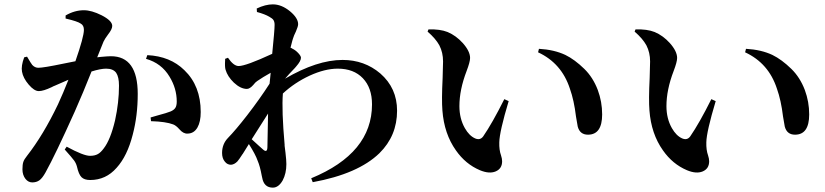

<svg xmlns="http://www.w3.org/2000/svg" viewBox="-20 -817 3784 881"><path d="M128 20Q110 20 97 4Q83 -14 83 -40Q83 -62 87 -74Q91 -86 104 -102Q179 -198 246 -338Q270 -390 294 -451Q286 -448 271 -441Q243 -429 232 -424Q226 -422 217 -417Q179 -399 158 -399Q137 -399 111.5 -429Q86 -459 81 -488Q76 -514 91 -554L104 -557Q105 -556 106 -554Q121 -528 128 -519Q140 -506 156 -506Q180 -506 271 -525Q307 -532 326 -536Q365 -648 365 -680Q365 -701 350 -709Q336 -719 285 -731Q282 -732 281 -732V-746Q322 -770 365 -770Q400 -770 446 -747Q495 -722 495 -698Q495 -683 476 -659Q461 -639 455 -626L426 -554Q432 -555 443 -556Q476 -559 489 -559Q612 -559 612 -386Q612 -286 589 -199Q564 -101 515 -47Q466 9 394 9Q367 9 354 -4Q341 -17 333 -53Q329 -68 320 -80.5Q311 -93 277 -131L286 -144Q363 -102 393 -102Q415 -102 429 -110Q442 -117 456 -136Q487 -176 508 -265Q526 -347 526 -424Q526 -464 513 -483Q499 -502 467 -502Q442 -502 400 -489Q362 -393 323 -305Q234 -107 189 -26Q174 1 160.5 10.5Q147 20 128 20ZM803 -224Q788 -241 775 -246Q741 -259 673 -261L671 -278Q682 -281 702 -287Q747 -299 762.5 -305.5Q778 -312 784.5 -322Q791 -332 791 -351Q791 -411 758 -465Q721 -527 650 -547L656 -564Q761 -559 826 -495Q901 -423 901 -303Q901 -258 886 -232Q870 -204 840 -204Q821 -203 803 -224Z M1232 44Q1191 44 1183 -2Q1182 -5 1181 -11Q1173 -55 1162 -80Q1153 -107 1122 -156L1094 -111L1093 -110Q1077 -85 1069 -76Q1055 -62 1040 -61Q1023 -61 1012 -75Q999 -90 999 -115Q999 -156 1026 -184Q1062 -221 1114 -288Q1172 -363 1217 -433Q1218 -449 1222 -483Q1186 -463 1160 -445Q1152 -440 1142 -427Q1126 -409 1113 -409Q1084 -409 1053 -438Q1024 -466 1015 -497Q1011 -510 1013 -541Q1013 -545 1013 -547L1026 -552Q1052 -514 1075 -514Q1108 -514 1229 -570Q1240 -678 1240 -703Q1240 -718 1234 -726Q1230 -732 1216 -740Q1196 -752 1159 -762L1158 -778Q1198 -797 1232 -797Q1272 -797 1311 -765Q1348 -734 1348 -706Q1348 -696 1338 -673Q1328 -653 1324 -639Q1323 -636 1321 -629Q1316 -610 1313 -598Q1319 -596 1321 -594Q1336 -587 1348.5 -573.5Q1361 -560 1361 -552Q1361 -537 1339 -512Q1337 -510 1333 -505Q1303 -474 1288 -456Q1435 -542 1552 -542Q1652 -542 1725 -480Q1802 -413 1802 -309Q1802 -194 1721 -114Q1623 -19 1415 19L1408 1Q1687 -114 1687 -338Q1687 -414 1645 -458Q1603 -502 1530 -502Q1471 -502 1401 -470Q1332 -438 1278 -388Q1272 -311 1286 -153Q1286 -150 1286 -148Q1287 -136 1290 -116Q1294 -82 1294 -64Q1294 -21 1277 11Q1258 44 1232 44ZM1207 -141Q1207 -154 1208 -193Q1209 -259 1210 -296L1135 -178Q1147 -167 1169 -147Q1183 -135 1187 -131Q1206 -114 1207 -141Z M2182 -36Q2116 -64 2072 -127Q2018 -203 2010 -310Q2006 -359 2011 -459Q2013 -512 2013 -535Q2013 -576 1996 -609Q1979 -640 1942 -672L1946 -682Q1999 -684 2034 -670Q2072 -654 2103 -620Q2137 -582 2137 -551Q2137 -533 2121 -491Q2088 -405 2088 -330Q2088 -273 2113 -229Q2133 -194 2160 -182Q2183 -172 2197 -191Q2239 -252 2294 -362L2314 -353Q2272 -213 2271 -164Q2270 -129 2279 -104Q2284 -89 2284 -77Q2284 -43 2254.5 -30.5Q2225 -18 2182 -36ZM2678 -199Q2641 -199 2631 -236Q2628 -250 2623 -282Q2614 -357 2595 -410Q2557 -527 2449 -577L2453 -593Q2523 -589 2574 -565Q2617 -544 2661 -501Q2701 -462 2723 -404Q2743 -350 2743 -292Q2743 -199 2678 -199Z M3132 -36Q3066 -64 3022 -127Q2968 -203 2960 -310Q2956 -359 2961 -459Q2963 -512 2963 -535Q2963 -576 2946 -609Q2929 -640 2892 -672L2896 -682Q2949 -684 2984 -670Q3022 -654 3053 -620Q3087 -582 3087 -551Q3087 -533 3071 -491Q3038 -405 3038 -330Q3038 -273 3063 -229Q3083 -194 3110 -182Q3133 -172 3147 -191Q3189 -252 3244 -362L3264 -353Q3222 -213 3221 -164Q3220 -129 3229 -104Q3234 -89 3234 -77Q3234 -43 3204.5 -30.5Q3175 -18 3132 -36ZM3628 -199Q3591 -199 3581 -236Q3578 -250 3573 -282Q3564 -357 3545 -410Q3507 -527 3399 -577L3403 -593Q3473 -589 3524 -565Q3567 -544 3611 -501Q3651 -462 3673 -404Q3693 -350 3693 -292Q3693 -199 3628 -199Z"/></svg>

Font: GenRyuMin TW B
Style: Regular
Weight: 700
Version: Version 1.501;PS 1;hotconv 16.6.51;makeotf.lib2.5.65220